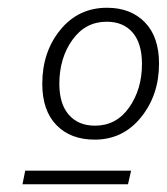

<svg xmlns="http://www.w3.org/2000/svg" viewBox="-20 -686 430 495"><path d="M224 -326Q162 -326 125.5 -363.5Q89 -401 89 -470Q89 -552 135.5 -609Q182 -666 256 -666Q317 -666 353.5 -628.5Q390 -591 390 -522Q390 -441 343.5 -383.5Q297 -326 224 -326ZM225 -362Q280 -362 313 -409Q346 -456 346 -521Q346 -574 322 -602Q298 -630 255 -630Q200 -630 166.5 -583Q133 -536 133 -470Q133 -418 157.5 -390Q182 -362 225 -362ZM38 -211 45 -246H318L310 -211Z"/></svg>

Font: Elaine Sans Light
Style: Italic
Weight: 300
Italic angle: -13°
Designer: Wei Huang
Foundry: Wei Huang
Version: Version 2.001;December 24, 2019;FontCreator 12.0.0.2547 64-b